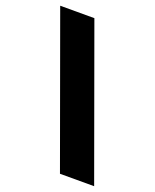

<svg xmlns="http://www.w3.org/2000/svg" viewBox="-138 -803 718 892"><g transform="rotate(20 221.0 -357.0)"><path d="M172 -724 438 10H269L3 -724Z"/></g></svg>

Font: Noto Sans Ethiopic Black
Style: Regular
Weight: 900
Designer: Monotype Design Team
Foundry: Monotype Imaging Inc.
Version: Version 2.102; ttfautohint (v1.8.4.7-5d5b)